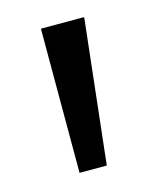

<svg xmlns="http://www.w3.org/2000/svg" viewBox="-63 -855 343 422"><g transform="rotate(-15 108.5 -644.0)"><path d="M166 -808V-804L130 -480H68V-808Z"/></g></svg>

Font: Encode Sans Wide
Style: Medium
Weight: 500
Designer: Pablo Impallari, Andres Torresi
Foundry: Pablo Impallari, Andres Torresi
Version: Version 1.000; ttfautohint (v1.00) -l 8 -r 50 -G 200 -x 14 -